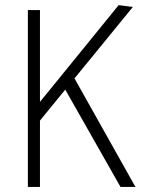

<svg xmlns="http://www.w3.org/2000/svg" viewBox="-20 -740 567 760"><path d="M238.3 -385.3 138.2 -262.7V0H90.3V-700.2H138.2V-336.9L180.2 -388.2L449.7 -719.7L505.9 -712.4L274.9 -429.7L516.1 0H457Z"/></svg>

Font: Selawik Light
Style: Regular
Weight: 300
Designer: Aaron Bell
Foundry: Microsoft Corporation
Version: Version 1.01